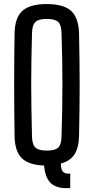

<svg xmlns="http://www.w3.org/2000/svg" viewBox="-20 -828 474 969"><path d="M334.5 121Q270.5 125.5 239.2 98.8Q208 72 202.5 7.5Q124 4.5 89.2 -30.5Q54.5 -65.5 53.5 -142.5Q52.5 -216 52 -279.2Q51.5 -342.5 51.5 -402.2Q51.5 -462 52 -524.2Q52.5 -586.5 53.5 -657.5Q54.5 -738 92.5 -772.8Q130.5 -807.5 216 -807.5Q301.5 -807.5 339.2 -772.8Q377 -738 379 -657.5Q380.5 -586 381.2 -523.8Q382 -461.5 382 -401.8Q382 -342 381.2 -279Q380.5 -216 379 -142.5Q377.5 -82.5 355.8 -48.8Q334 -15 287.5 -3Q287 27.5 298 39Q309 50.5 334.5 48ZM216 -68Q257.5 -68 273.8 -83.2Q290 -98.5 290.5 -139Q293 -213.5 294 -276.8Q295 -340 295 -399.8Q295 -459.5 294 -523Q293 -586.5 290.5 -661Q290 -701.5 273.8 -717Q257.5 -732.5 216 -732.5Q175 -732.5 158.8 -717Q142.5 -701.5 141.5 -661Q139.5 -588 138.5 -525.2Q137.5 -462.5 137.5 -402.8Q137.5 -343 138.5 -279Q139.5 -215 141.5 -139Q142.5 -98.5 158.8 -83.2Q175 -68 216 -68Z"/></svg>

Font: Big Shoulders Text Thin Medium
Style: Regular
Weight: 500
Version: Version 2.002